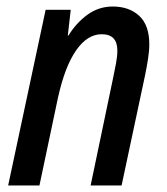

<svg xmlns="http://www.w3.org/2000/svg" viewBox="-20 -569 512 589"><path d="M5 0 120 -539H197L188 -460H190Q214 -499 248.5 -524Q283 -549 326 -549Q376 -549 407 -520.5Q438 -492 438 -433Q438 -413 434 -387.5Q430 -362 425 -338L353 0H258L327 -330Q332 -353 336 -375Q340 -397 340 -414Q340 -464 292 -464Q248 -464 213.5 -414.5Q179 -365 158 -270L101 0Z"/></svg>

Font: Noto Sans Condensed Medium
Style: Italic
Weight: 500
Width: 3
Italic angle: -12°
Designer: Monotype Design Team
Foundry: Monotype Imaging Inc.
Version: Version 2.013; ttfautohint (v1.8.4.7-5d5b)